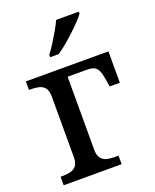

<svg xmlns="http://www.w3.org/2000/svg" viewBox="-143 -849 753 931"><g transform="rotate(-20 234.0 -383.0)"><path d="M173 -619Q188 -638 204.5 -664Q221 -690 236.5 -717Q252 -744 262 -766H379V-756Q370 -743 351 -723Q332 -703 308.5 -681Q285 -659 261.5 -639.5Q238 -620 217 -606H173ZM22 0V-44H35Q55 -44 73.5 -48.5Q92 -53 103.5 -67.5Q115 -82 115 -111V-424Q115 -454 103.5 -468.5Q92 -483 73.5 -487.5Q55 -492 35 -492H22V-536H448V-374H395L390 -409Q385 -441 377.5 -458Q370 -475 356.5 -481.5Q343 -488 320 -488H220V-111Q220 -82 231.5 -67.5Q243 -53 260.5 -48.5Q278 -44 299 -44H321V0Z"/></g></svg>

Font: ET Text
Style: Regular
Weight: 470
Designer: Monotype Design Team
Foundry: Monotype Imaging Inc.
Version: Version 2.009